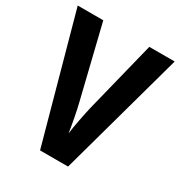

<svg xmlns="http://www.w3.org/2000/svg" viewBox="-169 -832 891 950"><g transform="rotate(30 277.0 -357.0)"><path d="M554 -714H409L307 -304C298 -265 282 -186 277 -143C271 -186 256 -266 246 -304L146 -714H0L197 0H357Z"/></g></svg>

Font: Noto Sans Armenian Condensed
Style: Regular
Weight: 400
Width: 3
Designer: Monotype Design Team
Foundry: Monotype Imaging Inc.
Version: Version 2.008